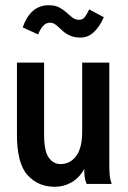

<svg xmlns="http://www.w3.org/2000/svg" viewBox="-20 -705 490 736"><path d="M190 11Q125 11 84.5 -35Q44 -81 45 -194V-465H149V-191Q149 -125 167 -100.5Q185 -76 212 -76Q249 -76 272 -107Q295 -138 295 -200V-465H399V-73Q399 -53 400.5 -35Q402 -17 408 0H312Q306 -14 304.5 -28Q303 -42 303 -58Q285 -24 255 -6.5Q225 11 190 11ZM322 -669 378 -639Q343 -561 289 -561Q263 -561 246 -569.5Q229 -578 217 -589.5Q205 -601 194.5 -609.5Q184 -618 172 -618Q157 -618 146 -606.5Q135 -595 126 -573L67 -600Q81 -641 106 -663Q131 -685 167 -685Q191 -685 207 -676.5Q223 -668 235 -657Q247 -646 258 -637.5Q269 -629 283 -629Q297 -629 305 -639.5Q313 -650 322 -669Z"/></svg>

Font: Inconsolata SemiCondensed Bold
Style: Regular
Weight: 700
Width: 4
Monospace: yes
Designer: Raph Levien, Cyreal, Brenton Simpson
Foundry: Raph Levien, Cyreal, Google
Version: Version 3.001; ttfautohint (v1.8.2.53-6de2)